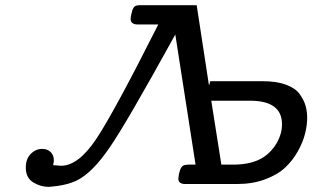

<svg xmlns="http://www.w3.org/2000/svg" viewBox="-20 -714 1251 745"><path d="M80.1 -64Q80.1 -97.2 99.1 -116.7Q118.2 -136.2 144 -136.2Q164.1 -136.2 176.5 -124Q189 -111.8 189 -91.8Q189 -84 186 -73.2Q206.1 -71.3 216.8 -70.8Q283.7 -70.8 352.8 -173.8Q421.9 -276.9 594.2 -619.1H512.2Q487.3 -620.1 486.8 -640.1Q486.8 -647.9 489.5 -658.4Q492.2 -668.9 494.1 -675.8L497.1 -682.1Q502.9 -694.3 522 -693.8H743.2L791 -381.8L795.9 -398.9H1000Q1053.2 -398.9 1089.6 -385.5Q1126 -372.1 1142.6 -349.1Q1159.2 -326.2 1165.5 -304.2Q1171.9 -282.2 1171.9 -256.8Q1171.9 -228 1163.8 -195.6Q1155.8 -163.1 1136 -127.4Q1116.2 -91.8 1086.7 -64Q1057.1 -36.1 1008.5 -18.1Q960 0 900.9 0H696.8Q671.9 -1 671.9 -21Q675.8 -61 689.9 -70.8Q695.8 -74.7 710 -75.2H738.8L660.2 -580.1Q468.3 -231.9 405.8 -142.1Q336.9 -41 274.9 -12.2Q244.1 2 201.2 7.8Q171.4 10.7 169.9 11.2Q137.7 11.2 108.9 -6.3Q80.1 -23.9 80.1 -64ZM799.8 -323.2 838.9 -75.2H884.8Q959 -75.2 1003.9 -105Q1036.1 -127 1055.2 -161.4Q1074.2 -195.8 1074.2 -231.9Q1074.2 -322.8 951.2 -323.2Z"/></svg>

Font: CMU Concrete
Style: BoldItalic
Weight: 700
Italic angle: -14.04°
Version: Version 0.7.0